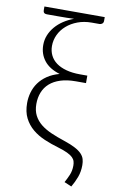

<svg xmlns="http://www.w3.org/2000/svg" viewBox="-96 -758 575 975"><g transform="rotate(10 191.0 -270.0)"><path d="M362.5 -688Q362.5 -678.5 356.2 -673.5Q350 -668.5 342.5 -668.5H302Q263 -668.5 230.2 -656.2Q197.5 -644 173.8 -623.2Q150 -602.5 137 -575Q124 -547.5 124 -517Q124 -490.5 134.8 -468.8Q145.5 -447 166.2 -431.8Q187 -416.5 218 -408Q249 -399.5 289.5 -399.5H327V-361H274Q229 -361 195.8 -350.2Q162.5 -339.5 140.5 -320Q118.5 -300.5 107.8 -273.2Q97 -246 97 -213.5Q97 -179 109.8 -154.2Q122.5 -129.5 145.2 -111.2Q168 -93 199.5 -79.2Q231 -65.5 269 -53Q305 -41 327 -29.2Q349 -17.5 361 -4.8Q373 8 377 22Q381 36 381 52.5Q381 86.5 370.5 114.8Q360 143 344.5 169L307 153Q317.5 134.5 327 112.2Q336.5 90 336.5 63Q336.5 51 333.5 40.8Q330.5 30.5 321 21.2Q311.5 12 293.2 3.2Q275 -5.5 245 -14.5Q207 -25.5 171.8 -40.5Q136.5 -55.5 109.5 -78Q82.5 -100.5 66.2 -132.5Q50 -164.5 50 -210Q50 -238 57.8 -265Q65.5 -292 82 -315Q98.5 -338 124.5 -355.8Q150.5 -373.5 187 -383.5Q132.5 -400 106 -434.2Q79.5 -468.5 79.5 -514Q79.5 -541 89.2 -565Q99 -589 116.5 -609.5Q134 -630 158 -645.8Q182 -661.5 210.5 -672Q193 -671 173 -670.8Q153 -670.5 128.5 -670.5H70.5Q51.5 -670.5 51.5 -688.5V-707.5H362.5Z"/></g></svg>

Font: Lato Light
Style: Regular
Weight: 300
Designer: Lukasz Dziedzic
Foundry: tyPoland Lukasz Dziedzic
Version: Version 2.007; 2014-02-27